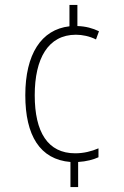

<svg xmlns="http://www.w3.org/2000/svg" viewBox="-20 -744 501 774"><path d="M292 -639V-724H260V-638C146 -625 82 -525 82 -360C82 -198 141 -101 264 -91V10H295V-91C329 -93 357 -101 377 -110V-146C349 -134 318 -126 283 -126C173 -126 120 -211 120 -360C120 -508 174 -604 286 -604C312 -604 341 -598 367 -585L379 -618C354 -630 326 -638 292 -639Z"/></svg>

Font: Noto Sans Gurmukhi UI Condensed ExtraLight
Style: Regular
Weight: 200
Width: 3
Designer: Jelle Bosma - Monotype Design Team
Foundry: Monotype Imaging Inc.
Version: Version 2.004